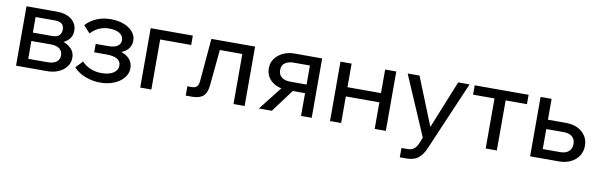

<svg xmlns="http://www.w3.org/2000/svg" viewBox="-48 -948 4918 1579"><g transform="rotate(10 2411.0 -159.0)"><path d="M76 0V-496H329Q407 -496 452.5 -460Q498 -424 498 -364Q498 -326 475.5 -298Q453 -270 415 -255L414 -264Q461 -251 491 -220Q521 -189 521 -144Q521 -102 496 -69Q471 -36 429 -18Q387 0 335 0ZM165 -22 113 -73H328Q374 -73 400 -92.5Q426 -112 426 -148Q426 -183 400 -202.5Q374 -222 328 -222H124V-292H323Q367 -292 385 -310Q403 -328 403 -360Q403 -391 384.5 -406.5Q366 -422 323 -422H112L165 -475Z M780 17Q718 17 658 -5.5Q598 -28 558 -71L613 -129Q679 -62 778 -62Q840 -62 876.5 -85.5Q913 -109 913 -148Q913 -220 791 -220H690V-290H792Q844 -290 871 -307.5Q898 -325 898 -358Q898 -393 865.5 -413.5Q833 -434 778 -434Q688 -434 625 -366L570 -426Q652 -512 779 -512Q841 -512 888 -493.5Q935 -475 962.5 -443Q990 -411 990 -369Q990 -329 965.5 -299.5Q941 -270 896 -257L895 -265Q948 -252 977 -220Q1006 -188 1006 -142Q1006 -97 976 -61Q946 -25 895.5 -4Q845 17 780 17Z M1113 0V-496H1465V-418H1131L1206 -477V0Z M1493 0V-78H1531Q1559 -78 1572.5 -92Q1586 -106 1589 -141L1620 -496H1985V0H1892V-479L1958 -418H1638L1710 -479L1676 -125Q1670 -55 1639 -27.5Q1608 0 1546 0Z M2456 0V-482L2515 -421H2318Q2279 -421 2250 -402.5Q2221 -384 2221 -342Q2221 -304 2247 -283Q2273 -262 2319 -262H2500V-190H2313Q2229 -190 2178 -231.5Q2127 -273 2127 -342Q2127 -386 2151.5 -420.5Q2176 -455 2218.5 -475.5Q2261 -496 2314 -496H2545V0ZM2104 0 2281 -226H2380L2212 0Z M3071 0V-496H3164V0ZM2698 0V-496H2791V0ZM2743 -222V-299H3123V-222Z M3681 -496H3776L3529 79Q3506 134 3470.5 164Q3435 194 3369 194H3315V116H3367Q3398 116 3418.5 100.5Q3439 85 3452 55L3473 2L3259 -496H3358L3537 -51H3501Z M3998 0V-467H4091V0ZM3819 -418V-496H4269V-418Z M4369 0V-496H4461V-14L4400 -77H4606Q4652 -77 4677.5 -99.5Q4703 -122 4703 -162Q4703 -201 4677.5 -222.5Q4652 -244 4606 -244H4415V-322H4610Q4695 -322 4746.5 -277.5Q4798 -233 4798 -163Q4798 -115 4774 -78.5Q4750 -42 4707.5 -21Q4665 0 4610 0Z"/></g></svg>

Font: Wix Madefor Display Medium
Style: Regular
Weight: 500
Designer: Dalton Maag Ltd
Foundry: Dalton Maag Ltd
Version: Version 3.100